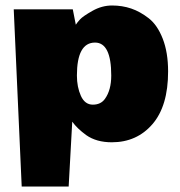

<svg xmlns="http://www.w3.org/2000/svg" viewBox="-20 -508 657 699"><path d="M387 10Q331 10 294 -16Q261 -40 243 -65L230 171H59L30 -474H245L256 -418Q261 -426 271.5 -437.5Q282 -449 316.5 -468.5Q351 -488 388 -488Q425 -488 457.5 -477Q490 -466 521.5 -441.5Q553 -417 572.5 -367Q592 -317 592 -248Q592 -122 535 -56Q478 10 387 10ZM326 -353Q260 -353 260 -233Q260 -191 274.5 -159Q289 -127 318 -127Q347 -127 362 -148Q385 -180 385 -233Q385 -353 326 -353Z"/></svg>

Font: Wendy One
Style: Regular
Weight: 400
Designer: Alejandro Inler
Foundry: Alejandro Inler
Version: 1.001